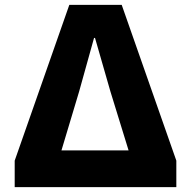

<svg xmlns="http://www.w3.org/2000/svg" viewBox="-20 -764 780 784"><path d="M40 -108 263 -744H477L700 -108V0H40ZM505 -150 431 -390 368 -609H364L303 -390L231 -150Z"/></svg>

Font: Source Han Sans CN Heavy
Style: Bold
Weight: 900
Designer: Ryoko NISHIZUKA (kana & ideographs); Paul D. Hunt (Latin, Greek & Cyrillic); Wenlong ZHANG (bopomofo); Sandoll Communica
Foundry: Adobe Systems Incorporated
Version: Version 1.000;PS 1;hotconv 1.0.78;makeotf.lib2.5.61930